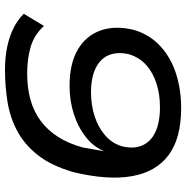

<svg xmlns="http://www.w3.org/2000/svg" viewBox="-8 -746 763 788"><g transform="rotate(90 374.0 -352.5)"><path d="M266 9Q216 9 173 0Q130 -9 96 -26Q62 -43 37 -68L87 -151Q123 -111 172.5 -96.5Q222 -82 281 -82Q341 -82 389.5 -95.5Q438 -109 476 -137Q514 -165 542 -208.5Q570 -252 586 -311L602 -403H603Q586 -357 544.5 -324Q503 -291 448.5 -273.5Q394 -256 333 -256Q242 -256 184.5 -289.5Q127 -323 105.5 -383.5Q84 -444 104 -523Q124 -587 171.5 -630Q219 -673 284.5 -693.5Q350 -714 423 -714Q548 -714 617 -662.5Q686 -611 703.5 -512Q721 -413 687 -272Q661 -182 618 -127Q575 -72 519.5 -42Q464 -12 399.5 -1.5Q335 9 266 9ZM359 -344Q412 -344 458 -359Q504 -374 536 -402Q568 -430 580 -468Q593 -517 578 -553Q563 -589 523 -608Q483 -627 420 -627Q368 -627 324 -613Q280 -599 249 -572Q218 -545 204 -503Q192 -455 206 -419Q220 -383 259.5 -363.5Q299 -344 359 -344Z"/></g></svg>

Font: Nunito Sans 7pt Expanded Medium
Style: Italic
Weight: 500
Width: 7
Italic angle: -9°
Designer: Vernon Adams
Foundry: Vernon Adams
Version: Version 3.101;gftools[0.9.27]